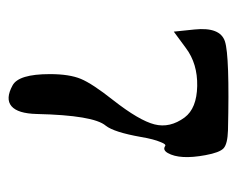

<svg xmlns="http://www.w3.org/2000/svg" viewBox="-72 -699 547 443"><g transform="rotate(90 201.5 -477.5)"><path d="M177 -233Q151 -247 151 -319Q151 -364 162 -390.5Q173 -417 211 -465Q258 -525 267 -560.5Q276 -596 251 -630Q230 -658 178.5 -659Q127 -660 91 -633L53 -605L48 -653Q42 -712 75.5 -723Q109 -734 281 -730Q312 -729 322 -720Q332 -711 338 -678Q349 -619 333 -591Q326 -579 317 -585Q313 -588 308 -575Q301 -559 296 -529Q285 -467 270 -448Q246 -420 243 -289Q242 -245 225 -230.5Q208 -216 177 -233Z"/></g></svg>

Font: Daniel
Style: Regular
Weight: 400
Version: Version 1.1